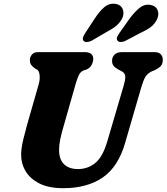

<svg xmlns="http://www.w3.org/2000/svg" viewBox="-20 -974 876 1009"><path d="M544 -231.5 630 -524Q638.5 -552.5 638.5 -571Q638.5 -589.5 618 -600.5L606.5 -606Q584.5 -618 576.5 -628.5Q568.5 -639 569 -656Q569 -674 582 -687Q595 -700 620 -700H793Q814.5 -700 825 -688.8Q835.5 -677.5 835.5 -660Q835.5 -638 824.5 -626.5Q813.5 -615 793 -605L778.5 -599.5Q754 -587.5 743.5 -569.2Q733 -551 723 -517L637.5 -223Q601.5 -97.5 519.8 -41.2Q438 15 312 15Q236.5 15 187.2 -9.8Q138 -34.5 114.2 -75Q90.5 -115.5 91 -164Q92 -199.5 102.5 -241.8Q113 -284 122 -317L183.5 -531.5Q190.5 -556.5 188.2 -578.5Q186 -600.5 176 -607.5L165 -613.5Q149 -625 143 -634.2Q137 -643.5 137 -660Q137.5 -676 148.5 -688Q159.5 -700 178.5 -700H426Q470.5 -700 470 -663Q469.5 -647 460.5 -631.2Q451.5 -615.5 434 -608.5L420 -604Q403 -597 395 -580.8Q387 -564.5 378.5 -536L316 -317Q302.5 -271.5 296.5 -241.5Q290.5 -211.5 290.5 -188Q290 -137 316.2 -111.2Q342.5 -85.5 389.5 -85.5Q441.5 -85.5 480.8 -117.5Q520 -149.5 544 -231.5ZM477.5 -876Q501.5 -913 526.8 -935.2Q552 -957.5 585 -954Q613 -950.5 623.2 -929.8Q633.5 -909 625 -884Q615 -860.5 595.8 -842.8Q576.5 -825 541 -806.5L461.5 -760Q449.5 -754 437.2 -753.2Q425 -752.5 419 -759.5Q413 -767.5 416.5 -777.8Q420 -788 428 -800.5ZM661 -876Q687.5 -912 714 -933Q740.5 -954 772 -948Q799 -943 808 -921.2Q817 -899.5 806 -874.5Q795 -850.5 775 -834.2Q755 -818 719 -801.5L638.5 -759Q626 -753 614.2 -753.2Q602.5 -753.5 597 -761Q591.5 -769.5 595.8 -779.8Q600 -790 608.5 -802Z"/></svg>

Font: Fraunces 9pt S100
Style: Bold Italic
Weight: 700
Italic angle: -16°
Version: Version 1.000; ttfautohint (v1.8.3)